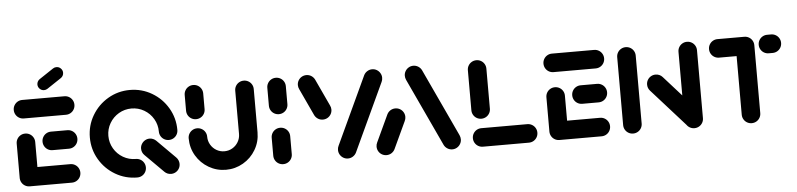

<svg xmlns="http://www.w3.org/2000/svg" viewBox="-43 -920 4765 1148"><g transform="rotate(-5 2339.0 -346.0)"><path d="M40.7 -51.9V-261.1Q40.7 -276.3 48.1 -289.1Q55.6 -301.9 68.3 -309.3Q81.1 -316.7 96.3 -316.7Q111.5 -316.7 124.3 -309.3Q137 -301.9 144.4 -289.1Q151.9 -276.3 151.9 -261.1V-51.9ZM404.8 -55.6Q404.8 -40.4 397.4 -27.6Q390 -14.8 377.2 -7.4Q364.4 0 349.3 0H96.3Q81.1 0 68.3 -7.4Q55.6 -14.8 48.1 -27.6Q40.7 -40.4 40.7 -55.6Q40.7 -70.7 48.1 -83.5Q55.6 -96.3 68.3 -103.7Q81.1 -111.1 96.3 -111.1H349.3Q364.4 -111.1 377.2 -103.7Q390 -96.3 397.4 -83.5Q404.8 -70.7 404.8 -55.6ZM195.6 -259.3Q195.6 -274.4 203 -287.2Q210.4 -300 223.1 -307.4Q235.9 -314.8 251.1 -314.8H349.3Q364.4 -314.8 377.2 -307.4Q390 -300 397.4 -287.2Q404.8 -274.4 404.8 -259.3Q404.8 -244.1 397.4 -231.3Q390 -218.5 377.2 -211.1Q364.4 -203.7 349.3 -203.7H251.1Q235.9 -203.7 223.1 -211.1Q210.4 -218.5 203 -231.3Q195.6 -244.1 195.6 -259.3ZM40.7 -463Q40.7 -478.1 48.1 -490.9Q55.6 -503.7 68.3 -511.1Q81.1 -518.5 96.3 -518.5H349.3Q364.4 -518.5 377.2 -511.1Q390 -503.7 397.4 -490.9Q404.8 -478.1 404.8 -463Q404.8 -447.8 397.4 -435Q390 -422.2 377.2 -414.8Q364.4 -407.4 349.3 -407.4H96.3Q81.1 -407.4 68.3 -414.8Q55.6 -422.2 48.1 -435Q40.7 -447.8 40.7 -463ZM231.9 -565.6Q216.7 -565.6 205.7 -576.5Q194.8 -587.4 194.8 -602.6Q194.8 -611.9 199.1 -619.8Q203.3 -627.8 210.7 -633L296.3 -690Q305.6 -696.3 317 -696.3Q332.2 -696.3 343.1 -685.4Q354.1 -674.4 354.1 -659.3Q354.1 -650 349.8 -642Q345.6 -634.1 338.1 -628.9L252.6 -571.9Q243.3 -565.6 231.9 -565.6Z M1000.4 -55.9Q1000.4 -40.7 993 -28Q985.6 -15.2 972.8 -7.8Q960 -0.4 944.8 -0.4Q933.7 -0.4 923.5 -4.6Q913.3 -8.9 905.6 -16.7L795.2 -127Q787.4 -134.8 783.1 -144.8Q778.9 -154.8 778.9 -166.3Q778.9 -181.1 786.5 -193.9Q794.1 -206.7 806.9 -214.3Q819.6 -221.9 834.4 -221.9Q845.9 -221.9 856.1 -217.4Q866.3 -213 874.1 -205.2L984.1 -95.2Q991.9 -87.4 996.1 -77.2Q1000.4 -67 1000.4 -55.9ZM797.8 -52.2Q797.8 -37 790.4 -24.3Q783 -11.5 770.2 -4.1Q757.4 3.3 742.2 3.3Q670.7 3.3 610.6 -32Q550.4 -67.4 515 -127.6Q479.6 -187.8 479.6 -259.3Q479.6 -330.7 515 -390.9Q550.4 -451.1 610.6 -486.5Q670.7 -521.9 742.2 -521.9Q813.7 -521.9 873.9 -486.5Q934.1 -451.1 969.4 -390.9Q1004.8 -330.7 1004.8 -259.3Q1004.8 -244.1 997.4 -231.3Q990 -218.5 977.2 -211.1Q964.4 -203.7 949.3 -203.7Q934.1 -203.7 921.3 -211.1Q908.5 -218.5 901.1 -231.3Q893.7 -244.1 893.7 -259.3Q893.7 -300.4 873.3 -335.2Q853 -370 818.1 -390.4Q783.3 -410.7 742.2 -410.7Q701.1 -410.7 666.3 -390.4Q631.5 -370 611.1 -335.2Q590.7 -300.4 590.7 -259.3Q590.7 -218.1 611.1 -183.3Q631.5 -148.5 666.3 -128.1Q701.1 -107.8 742.2 -107.8Q757.4 -107.8 770.2 -100.4Q783 -93 790.4 -80.2Q797.8 -67.4 797.8 -52.2Z M1122.2 -313.3Q1107 -313.3 1094.3 -320.7Q1081.5 -328.1 1074.1 -340.9Q1066.7 -353.7 1066.7 -368.9V-463Q1066.7 -478.1 1074.1 -490.9Q1081.5 -503.7 1094.3 -511.1Q1107 -518.5 1122.2 -518.5Q1137.4 -518.5 1150.2 -511.1Q1163 -503.7 1170.4 -490.9Q1177.8 -478.1 1177.8 -463V-368.9Q1177.8 -353.7 1170.4 -340.9Q1163 -328.1 1150.2 -320.7Q1137.4 -313.3 1122.2 -313.3ZM1425.6 -518.1Q1440.7 -518.1 1453.5 -510.7Q1466.3 -503.3 1473.7 -490.6Q1481.1 -477.8 1481.1 -462.6V-203Q1481.1 -146.3 1453.1 -98.9Q1425.2 -51.5 1377.6 -23.9Q1330 3.7 1274.4 3.7Q1218.9 3.7 1171.3 -23.9Q1123.7 -51.5 1095.7 -98.9Q1067.8 -146.3 1067.8 -203Q1067.8 -218.1 1075.2 -230.9Q1082.6 -243.7 1095.4 -251.1Q1108.1 -258.5 1123.3 -258.5Q1138.5 -258.5 1151.3 -251.1Q1164.1 -243.7 1171.5 -230.9Q1178.9 -218.1 1178.9 -203Q1178.9 -177 1191.9 -155Q1204.8 -133 1226.7 -120.2Q1248.5 -107.4 1274.4 -107.4Q1300.4 -107.4 1322.2 -120.2Q1344.1 -133 1357 -155Q1370 -177 1370 -203V-462.6Q1370 -477.8 1377.4 -490.6Q1384.8 -503.3 1397.6 -510.7Q1410.4 -518.1 1425.6 -518.1Z M1618.1 0Q1603 0 1590.2 -7.4Q1577.4 -14.8 1570 -27.6Q1562.6 -40.4 1562.6 -55.6V-163Q1562.6 -178.1 1570 -190.9Q1577.4 -203.7 1590.2 -211.1Q1603 -218.5 1618.1 -218.5Q1633.3 -218.5 1646.1 -211.1Q1658.9 -203.7 1666.3 -190.9Q1673.7 -178.1 1673.7 -163V-55.6Q1673.7 -40.4 1666.3 -27.6Q1658.9 -14.8 1646.1 -7.4Q1633.3 0 1618.1 0ZM1618.1 -300Q1603 -300 1590.2 -307.4Q1577.4 -314.8 1570 -327.6Q1562.6 -340.4 1562.6 -355.6V-463Q1562.6 -478.1 1570 -490.9Q1577.4 -503.7 1590.2 -511.1Q1603 -518.5 1618.1 -518.5Q1633.3 -518.5 1646.1 -511.1Q1658.9 -503.7 1666.3 -490.9Q1673.7 -478.1 1673.7 -463V-355.6Q1673.7 -340.4 1666.3 -327.6Q1658.9 -314.8 1646.1 -307.4Q1633.3 -300 1618.1 -300Z M1933 -300.4Q1933 -285.2 1925.6 -272.4Q1918.1 -259.6 1905.4 -252.2Q1892.6 -244.8 1877.4 -244.8Q1861.1 -244.8 1847.8 -253.3Q1834.4 -261.9 1827.4 -275.9L1751.9 -438.1Q1745.9 -450 1745.9 -463Q1745.9 -478.1 1753.3 -490.9Q1760.7 -503.7 1773.5 -511.1Q1786.3 -518.5 1801.5 -518.5Q1817.8 -518.5 1831.1 -510Q1844.4 -501.5 1851.5 -487.4L1927 -325.2Q1933 -313.3 1933 -300.4ZM2006.7 0Q1991.5 0 1978.7 -7.6Q1965.9 -15.2 1958.5 -28Q1951.1 -40.7 1951.1 -55.6Q1951.1 -69.3 1956.7 -80.4L2146.3 -487.8Q2153.3 -501.9 2166.9 -510.4Q2180.4 -518.9 2196.3 -518.9Q2211.5 -518.9 2224.3 -511.3Q2237 -503.7 2244.4 -490.9Q2251.9 -478.1 2251.9 -463.3Q2251.9 -449.6 2246.3 -438.5L2056.7 -31.1Q2049.6 -17 2036.1 -8.5Q2022.6 0 2006.7 0Z M2238.1 0Q2223 0 2210.2 -7.4Q2197.4 -14.8 2190 -27.6Q2182.6 -40.4 2182.6 -55.6Q2182.6 -68.5 2188.5 -80.4L2264.1 -242.6Q2271.1 -256.7 2284.4 -265.2Q2297.8 -273.7 2314.1 -273.7Q2329.3 -273.7 2342 -266.3Q2354.8 -258.9 2362.2 -246.1Q2369.6 -233.3 2369.6 -218.1Q2369.6 -205.2 2363.7 -193.3L2288.1 -31.1Q2281.1 -17 2267.8 -8.5Q2254.4 0 2238.1 0ZM2688.5 -55.6Q2688.5 -40.7 2681.1 -28Q2673.7 -15.2 2660.9 -7.6Q2648.1 0 2633 0Q2617 0 2603.5 -8.5Q2590 -17 2583 -31.1L2393.3 -438.1Q2387.8 -450.4 2387.8 -463Q2387.8 -477.8 2395.2 -490.6Q2402.6 -503.3 2415.4 -510.9Q2428.1 -518.5 2443.3 -518.5Q2459.3 -518.5 2472.8 -510Q2486.3 -501.5 2493.3 -487.4L2683 -80.4Q2688.5 -68.1 2688.5 -55.6Z M3147.8 -55.6Q3147.8 -40.4 3140.4 -27.6Q3133 -14.8 3120.2 -7.4Q3107.4 0 3092.2 0H2816.3Q2801.1 0 2788.3 -7.4Q2775.6 -14.8 2768.1 -27.6Q2760.7 -40.4 2760.7 -55.6Q2760.7 -70.7 2768.1 -83.5Q2775.6 -96.3 2788.3 -103.7Q2801.1 -111.1 2816.3 -111.1H3092.2Q3107.4 -111.1 3120.2 -103.7Q3133 -96.3 3140.4 -83.5Q3147.8 -70.7 3147.8 -55.6ZM2821.9 -167.4Q2806.7 -167.4 2793.9 -174.8Q2781.1 -182.2 2773.7 -195Q2766.3 -207.8 2766.3 -223V-463Q2766.3 -478.1 2773.7 -490.9Q2781.1 -503.7 2793.9 -511.1Q2806.7 -518.5 2821.9 -518.5Q2837 -518.5 2849.8 -511.1Q2862.6 -503.7 2870 -490.9Q2877.4 -478.1 2877.4 -463V-223Q2877.4 -207.8 2870 -195Q2862.6 -182.2 2849.8 -174.8Q2837 -167.4 2821.9 -167.4Z M3220 -51.9V-261.1Q3220 -276.3 3227.4 -289.1Q3234.8 -301.9 3247.6 -309.3Q3260.4 -316.7 3275.6 -316.7Q3290.7 -316.7 3303.5 -309.3Q3316.3 -301.9 3323.7 -289.1Q3331.1 -276.3 3331.1 -261.1V-51.9ZM3584.1 -55.6Q3584.1 -40.4 3576.7 -27.6Q3569.3 -14.8 3556.5 -7.4Q3543.7 0 3528.5 0H3275.6Q3260.4 0 3247.6 -7.4Q3234.8 -14.8 3227.4 -27.6Q3220 -40.4 3220 -55.6Q3220 -70.7 3227.4 -83.5Q3234.8 -96.3 3247.6 -103.7Q3260.4 -111.1 3275.6 -111.1H3528.5Q3543.7 -111.1 3556.5 -103.7Q3569.3 -96.3 3576.7 -83.5Q3584.1 -70.7 3584.1 -55.6ZM3374.8 -259.3Q3374.8 -274.4 3382.2 -287.2Q3389.6 -300 3402.4 -307.4Q3415.2 -314.8 3430.4 -314.8H3528.5Q3543.7 -314.8 3556.5 -307.4Q3569.3 -300 3576.7 -287.2Q3584.1 -274.4 3584.1 -259.3Q3584.1 -244.1 3576.7 -231.3Q3569.3 -218.5 3556.5 -211.1Q3543.7 -203.7 3528.5 -203.7H3430.4Q3415.2 -203.7 3402.4 -211.1Q3389.6 -218.5 3382.2 -231.3Q3374.8 -244.1 3374.8 -259.3ZM3220 -463Q3220 -478.1 3227.4 -490.9Q3234.8 -503.7 3247.6 -511.1Q3260.4 -518.5 3275.6 -518.5H3528.5Q3543.7 -518.5 3556.5 -511.1Q3569.3 -503.7 3576.7 -490.9Q3584.1 -478.1 3584.1 -463Q3584.1 -447.8 3576.7 -435Q3569.3 -422.2 3556.5 -414.8Q3543.7 -407.4 3528.5 -407.4H3275.6Q3260.4 -407.4 3247.6 -414.8Q3234.8 -422.2 3227.4 -435Q3220 -447.8 3220 -463Z M3718.1 0Q3703 0 3690.2 -7.4Q3677.4 -14.8 3670 -27.6Q3662.6 -40.4 3662.6 -55.6V-463Q3662.6 -478.1 3670 -490.9Q3677.4 -503.7 3690.2 -511.1Q3703 -518.5 3718.1 -518.5Q3733.3 -518.5 3746.1 -511.1Q3758.9 -503.7 3766.3 -490.9Q3773.7 -478.1 3773.7 -463V-55.6Q3773.7 -40.4 3766.3 -27.6Q3758.9 -14.8 3746.1 -7.4Q3733.3 0 3718.1 0ZM3826.3 -284.1Q3826.3 -299.3 3833.7 -312Q3841.1 -324.8 3853.9 -332.2Q3866.7 -339.6 3881.9 -339.6Q3894.1 -339.6 3904.8 -334.8Q3915.6 -330 3923.3 -321.1L4131.9 -88.1L4048.9 -14.1L3840.4 -247Q3826.3 -263 3826.3 -284.1ZM4085.9 0Q4070.7 0 4058 -7.4Q4045.2 -14.8 4037.8 -27.6Q4030.4 -40.4 4030.4 -55.6V-463Q4030.4 -478.1 4037.8 -490.9Q4045.2 -503.7 4058 -511.1Q4070.7 -518.5 4085.9 -518.5Q4101.1 -518.5 4113.9 -511.1Q4126.7 -503.7 4134.1 -490.9Q4141.5 -478.1 4141.5 -463V-55.6Q4141.5 -40.4 4134.1 -27.6Q4126.7 -14.8 4113.9 -7.4Q4101.1 0 4085.9 0Z M4485.6 -461.5V-55.6Q4485.6 -40.4 4478.1 -27.6Q4470.7 -14.8 4458 -7.4Q4445.2 0 4430 0Q4414.8 0 4402 -7.4Q4389.3 -14.8 4381.9 -27.6Q4374.4 -40.4 4374.4 -55.6V-461.5ZM4213.7 -463Q4213.7 -478.1 4221.1 -490.9Q4228.5 -503.7 4241.3 -511.1Q4254.1 -518.5 4269.3 -518.5H4430Q4445.2 -518.5 4458 -511.1Q4470.7 -503.7 4478.1 -490.9Q4485.6 -478.1 4485.6 -463Q4485.6 -447.8 4478.1 -435Q4470.7 -422.2 4458 -414.8Q4445.2 -407.4 4430 -407.4H4269.3Q4254.1 -407.4 4241.3 -414.8Q4228.5 -422.2 4221.1 -435Q4213.7 -447.8 4213.7 -463ZM4511.9 -463Q4511.9 -478.1 4519.3 -490.9Q4526.7 -503.7 4539.4 -511.1Q4552.2 -518.5 4567.4 -518.5H4590.7Q4605.9 -518.5 4618.7 -511.1Q4631.5 -503.7 4638.9 -490.9Q4646.3 -478.1 4646.3 -463Q4646.3 -447.8 4638.9 -435Q4631.5 -422.2 4618.7 -414.8Q4605.9 -407.4 4590.7 -407.4H4567.4Q4552.2 -407.4 4539.4 -414.8Q4526.7 -422.2 4519.3 -435Q4511.9 -447.8 4511.9 -463Z"/></g></svg>

Font: 26F Galaxy Sans
Style: Regular
Weight: 400
Designer: C₂₉H₂₅N₃O₅
Version: Version 1.100;FEAKit 1.0